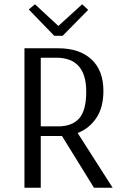

<svg xmlns="http://www.w3.org/2000/svg" viewBox="-20 -875 579 895"><path d="M233 -708 114 -831 143 -855 252 -754 363 -855 391 -829 272 -708ZM242 -606H170V-286H251Q316 -286 349 -323Q382 -360 382 -448Q382 -606 242 -606ZM251 -650Q350 -650 406 -598.5Q462 -547 462 -451Q462 -374 429 -325Q396 -276 342 -255L505 0H418L269 -241H170V0H94V-650Z"/></svg>

Font: Arsenal
Style: Regular
Weight: 400
Designer: Andrij Shevchenko
Foundry: Stairsfor.com
Version: Version 1.000